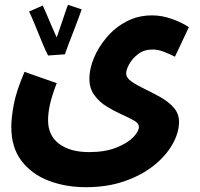

<svg xmlns="http://www.w3.org/2000/svg" viewBox="-20 -549 832 799"><path d="M27 -21Q27 -57 37 -112.5Q47 -168 82 -250L216 -203Q195 -148 187.5 -112.5Q180 -77 180 -49Q180 15 226 49.5Q272 84 351 84Q417 84 463.5 65.5Q510 47 534 22.5Q558 -2 558 -21Q558 -36 537.5 -47.5Q517 -59 486 -73Q455 -87 424.5 -105.5Q394 -124 373 -152.5Q352 -181 352 -222Q352 -262 370.5 -307Q389 -352 423.5 -393Q458 -434 506 -459.5Q554 -485 613 -485Q653 -485 694.5 -470.5Q736 -456 766 -436L708 -313Q689 -323 663.5 -333Q638 -343 615 -343Q580 -343 555.5 -324.5Q531 -306 518 -282.5Q505 -259 505 -244Q505 -225 527.5 -209.5Q550 -194 582.5 -178.5Q615 -163 648 -144.5Q681 -126 703 -101Q725 -76 725 -42Q725 3 698 51Q671 99 620.5 139.5Q570 180 498.5 205Q427 230 338 230Q253 230 182.5 203Q112 176 69.5 120.5Q27 65 27 -21ZM180 -318Q170 -337 155.5 -372Q141 -407 126.5 -443Q112 -479 101 -501L158 -526Q164 -514 173.5 -491Q183 -468 194.5 -441.5Q206 -415 216 -393Q225 -419 234.5 -447Q244 -475 251.5 -497.5Q259 -520 263 -529L320 -510Q316 -499 307 -474Q298 -449 286.5 -420Q275 -391 265 -364.5Q255 -338 250 -323Z"/></svg>

Font: Noto Sans Arabic Cond ExtBd
Style: Regular
Weight: 800
Width: 3
Designer: Monotype Design Team, Nadine Chahine, Nizar Qandah and Khaled Hosny
Foundry: Monotype Imaging Inc.
Version: Version 2.012; ttfautohint (v1.8.4.7-5d5b)